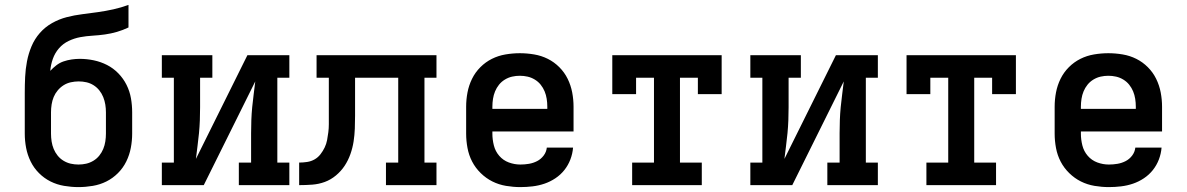

<svg xmlns="http://www.w3.org/2000/svg" viewBox="-20 -755 4840 783"><path d="M300 8Q271 8 241.5 3Q212 -2 186 -15Q160 -28 139 -49Q118 -70 105 -96.5Q92 -123 86.5 -152Q81 -181 81 -210V-297Q81 -304 81 -311.5Q81 -319 81 -327V-347Q81 -354 81 -361.5Q81 -369 81 -377Q81 -409 82.5 -441Q84 -473 90 -504.5Q96 -536 108.5 -566Q121 -596 142.5 -620.5Q164 -645 192.5 -661Q221 -677 252 -685Q283 -693 315 -697Q347 -701 379 -705.5Q411 -710 442.5 -717Q474 -724 504 -735V-643Q481 -632 457 -625Q433 -618 408 -614.5Q383 -611 357.5 -609.5Q332 -608 307.5 -603.5Q283 -599 260 -588Q237 -577 220.5 -558Q204 -539 195.5 -515Q187 -491 185 -466Q196 -478 209.5 -488.5Q223 -499 239 -504.5Q255 -510 272 -512.5Q289 -515 305 -515Q334 -515 362.5 -509Q391 -503 416.5 -490Q442 -477 462.5 -456Q483 -435 496 -409Q509 -383 514 -354.5Q519 -326 519 -297V-210Q519 -181 513.5 -152Q508 -123 495 -96.5Q482 -70 461 -49Q440 -28 414 -15Q388 -2 358.5 3Q329 8 300 8ZM300 -84Q316 -84 331.5 -87.5Q347 -91 361 -99.5Q375 -108 385 -120.5Q395 -133 401 -147.5Q407 -162 409.5 -178Q412 -194 412 -210V-297Q412 -313 409.5 -328.5Q407 -344 401 -359Q395 -374 385 -386.5Q375 -399 361.5 -407.5Q348 -416 332.5 -419.5Q317 -423 301 -423Q285 -423 269 -419.5Q253 -416 239.5 -407.5Q226 -399 215.5 -386.5Q205 -374 199 -359.5Q193 -345 190.5 -329Q188 -313 188 -297V-210Q188 -194 190.5 -178Q193 -162 199 -147.5Q205 -133 215 -120.5Q225 -108 239 -99.5Q253 -91 268.5 -87.5Q284 -84 300 -84Z M640 0V-92H689V-438H640V-530H846V-438H796V-318Q796 -291 795 -264.5Q794 -238 791.5 -212Q789 -186 785.5 -159.5Q782 -133 779 -107L989 -530H1160V-438H1111V-92H1160V0H954V-92H1004V-212Q1004 -239 1005 -265.5Q1006 -292 1008.5 -318Q1011 -344 1014.5 -370.5Q1018 -397 1021 -423L811 0Z M1200 0V-92Q1216 -92 1232.5 -94.5Q1249 -97 1263 -105Q1277 -113 1287 -126Q1297 -139 1304 -153.5Q1311 -168 1314 -184Q1317 -200 1319 -216Q1321 -232 1321 -248.5Q1321 -265 1321 -281Q1321 -281 1321 -281Q1321 -281 1321 -281V-283Q1321 -283 1321 -283Q1321 -283 1321 -283V-438H1271V-530H1760V-438H1711V-92H1760V0H1554V-92H1604V-438H1428V-283Q1428 -257 1427 -230.5Q1426 -204 1422 -178Q1418 -152 1409 -126.5Q1400 -101 1385.5 -79Q1371 -57 1350 -39.5Q1329 -22 1304.5 -13Q1280 -4 1253.5 -2Q1227 0 1200 0Z M2102 8Q2073 8 2043.5 3Q2014 -2 1988 -15Q1962 -28 1940.5 -49Q1919 -70 1905.5 -96Q1892 -122 1886.5 -151.5Q1881 -181 1881 -210V-320Q1881 -349 1886.5 -378Q1892 -407 1905 -433.5Q1918 -460 1939 -481Q1960 -502 1986 -515Q2012 -528 2041.5 -533Q2071 -538 2100 -538Q2129 -538 2158.5 -533Q2188 -528 2214 -515Q2240 -502 2261 -481Q2282 -460 2295 -433.5Q2308 -407 2313.5 -378Q2319 -349 2319 -320V-219H1988V-210Q1988 -186 1994 -162Q2000 -138 2016 -119.5Q2032 -101 2055 -92.5Q2078 -84 2102 -84Q2120 -84 2137.5 -87Q2155 -90 2170.5 -98Q2186 -106 2197 -120.5Q2208 -135 2210 -153H2317Q2315 -128 2306 -104.5Q2297 -81 2281.5 -61.5Q2266 -42 2245 -28Q2224 -14 2200.5 -6Q2177 2 2152 5Q2127 8 2102 8ZM2212 -311V-320Q2212 -336 2209.5 -352Q2207 -368 2201 -382.5Q2195 -397 2185 -409.5Q2175 -422 2161 -430.5Q2147 -439 2131.5 -442.5Q2116 -446 2100 -446Q2084 -446 2068.5 -442.5Q2053 -439 2039 -430.5Q2025 -422 2015 -409.5Q2005 -397 1999 -382.5Q1993 -368 1990.5 -352Q1988 -336 1988 -320V-311Z M2558 0V-92H2647V-438H2574V-371H2477V-530H2923V-371H2826V-438H2753V-92H2842V0Z M3040 0V-92H3089V-438H3040V-530H3246V-438H3196V-318Q3196 -291 3195 -264.5Q3194 -238 3191.5 -212Q3189 -186 3185.5 -159.5Q3182 -133 3179 -107L3389 -530H3560V-438H3511V-92H3560V0H3354V-92H3404V-212Q3404 -239 3405 -265.5Q3406 -292 3408.5 -318Q3411 -344 3414.5 -370.5Q3418 -397 3421 -423L3211 0Z M3758 0V-92H3847V-438H3774V-371H3677V-530H4123V-371H4026V-438H3953V-92H4042V0Z M4502 8Q4473 8 4443.5 3Q4414 -2 4388 -15Q4362 -28 4340.5 -49Q4319 -70 4305.5 -96Q4292 -122 4286.5 -151.5Q4281 -181 4281 -210V-320Q4281 -349 4286.5 -378Q4292 -407 4305 -433.5Q4318 -460 4339 -481Q4360 -502 4386 -515Q4412 -528 4441.5 -533Q4471 -538 4500 -538Q4529 -538 4558.5 -533Q4588 -528 4614 -515Q4640 -502 4661 -481Q4682 -460 4695 -433.5Q4708 -407 4713.5 -378Q4719 -349 4719 -320V-219H4388V-210Q4388 -186 4394 -162Q4400 -138 4416 -119.5Q4432 -101 4455 -92.5Q4478 -84 4502 -84Q4520 -84 4537.5 -87Q4555 -90 4570.5 -98Q4586 -106 4597 -120.5Q4608 -135 4610 -153H4717Q4715 -128 4706 -104.5Q4697 -81 4681.5 -61.5Q4666 -42 4645 -28Q4624 -14 4600.5 -6Q4577 2 4552 5Q4527 8 4502 8ZM4612 -311V-320Q4612 -336 4609.5 -352Q4607 -368 4601 -382.5Q4595 -397 4585 -409.5Q4575 -422 4561 -430.5Q4547 -439 4531.5 -442.5Q4516 -446 4500 -446Q4484 -446 4468.5 -442.5Q4453 -439 4439 -430.5Q4425 -422 4415 -409.5Q4405 -397 4399 -382.5Q4393 -368 4390.5 -352Q4388 -336 4388 -320V-311Z"/></svg>

Font: Iosevka Slab Semibold Extended
Style: Regular
Weight: 600
Width: 7
Monospace: yes
Designer: Belleve Invis
Foundry: Belleve Invis
Version: Version 11.1.0; ttfautohint (v1.8.3)